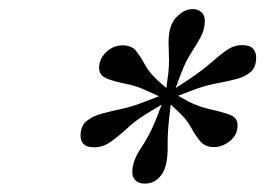

<svg xmlns="http://www.w3.org/2000/svg" viewBox="-20 -842 599 434"><path d="M307 -427Q293.5 -427 286.2 -434.2Q279 -441.5 279 -453Q279 -478 299 -507.8Q319 -537.5 333 -573L345.5 -605.5L311.5 -585Q287 -570 267.8 -552.2Q248.5 -534.5 230.8 -521.8Q213 -509 193 -509Q162 -509 162 -535.5Q162.5 -557 175.2 -568Q188 -579 209 -584.8Q230 -590.5 255.5 -596Q281 -601.5 307 -612L339.5 -624.5L311.5 -637Q288.5 -648 263.5 -652.8Q238.5 -657.5 221.2 -664.5Q204 -671.5 204 -688.5Q204 -708.5 219.8 -724Q235.5 -739.5 257.5 -739.5Q277.5 -739.5 287.5 -727Q297.5 -714.5 307.2 -696.5Q317 -678.5 335 -661.5L356 -643L360.5 -677Q361.5 -685.5 361.8 -693.5Q362 -701.5 362 -708Q362 -719 361.5 -728Q361 -737 361 -746Q361 -785 378.8 -803.2Q396.5 -821.5 415.5 -821.5Q427 -821.5 435 -814.8Q443 -808 443 -794.5Q442.5 -774 433 -757Q423.5 -740 411.2 -721Q399 -702 389 -675L377 -643L407 -662.5Q437.5 -683 457.2 -700.5Q477 -718 493 -729Q509 -740 527.5 -740Q544.5 -740 551.8 -732.2Q559 -724.5 559 -712Q559 -690 546.2 -679Q533.5 -668 512.2 -662.8Q491 -657.5 465.8 -652.8Q440.5 -648 415.5 -638L382.5 -625.5L407 -612Q431.5 -600 457 -594.5Q482.5 -589 499.8 -582.5Q517 -576 517 -559Q517 -537 499.8 -523.2Q482.5 -509.5 463.5 -509.5Q444 -509.5 433 -522.2Q422 -535 412.5 -552.8Q403 -570.5 387 -586L366 -605.5L362 -571.5Q358.5 -538.5 359 -512.5Q359.5 -486.5 354.5 -467.5Q350 -450 337.5 -438.5Q325 -427 307 -427Z"/></svg>

Font: Libre Caslon Text
Style: Italic
Weight: 400
Italic angle: -22.583°
Designer: Pablo Impallari, Rodrigo Fuenzalida, Katja Schimmel
Foundry: Pablo Impallari, Rodrigo Fuenzalida
Version: Version 2.000